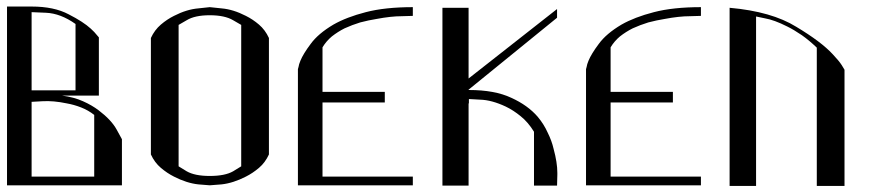

<svg xmlns="http://www.w3.org/2000/svg" viewBox="-20 -582 2759 602"><path d="M216.8 -298.8H79.1V-282.2V-262.7L113.3 -264.6C136.1 -266 161.5 -263.7 189.5 -257.8C204.4 -255.2 219.4 -251 234.4 -245.1C249.3 -239.3 263 -231.4 275.4 -221.7V-28.3H79.1V-1H135.7H362.3V-145.5L345.7 -175.8C334.6 -196 315.8 -216.1 289.1 -236.3C275.4 -246.7 259.1 -256.2 240.2 -264.6C221.4 -273.1 199.5 -279 174.8 -282.2H290V-464.8L283.2 -472.7C279.3 -477.9 273.1 -484.4 264.6 -492.2C249 -506.5 225.9 -521.5 195.3 -537.1C164.7 -553.4 126 -561.5 79.1 -561.5H2V-1H79.1V-543.9L124 -542C154.6 -540.7 185.5 -529 216.8 -506.8Z M823.2 -462.9C815.4 -479.8 805 -493.8 792 -504.9C779 -516 765.3 -525.1 751 -532.2C724.3 -545.9 698.9 -553.7 674.8 -555.7L637.7 -559.6L601.6 -555.7C577.5 -553.7 552.1 -545.9 525.4 -532.2C511.1 -525.1 497.4 -516 484.4 -504.9C471.4 -493.8 460.9 -479.8 453.1 -462.9V-330.1V-250V-201.2V-97.7C460.9 -80.7 471.4 -66.7 484.4 -55.7C497.4 -44.6 511.1 -35.5 525.4 -28.3C552.1 -14.6 577.5 -6.5 601.6 -3.9L637.7 -1L674.8 -3.9C698.9 -6.5 724.3 -14.6 751 -28.3C765.3 -35.5 779 -44.6 792 -55.7C805 -66.7 815.4 -80.7 823.2 -97.7V-201.2V-250ZM540 -503.9 565.4 -518.6C582.4 -529 606.4 -534.2 637.7 -534.2C668.9 -534.2 693.4 -529 710.9 -518.6L736.3 -503.9V-203.1V-75.2V-60.5L710.9 -44.9C694 -35.2 669.6 -30.3 637.7 -30.3C606.4 -30.3 582.4 -35.2 565.4 -44.9L540 -60.5V-252Z M1274.4 -549.8V-559.6C1216.5 -559.6 1167.3 -554.4 1127 -543.9C1086.6 -533.5 1052.7 -520.5 1025.4 -504.9C993.5 -486 969.7 -465.8 954.1 -444.3C938.5 -423.5 927.7 -405.9 921.9 -391.6C918.6 -383.8 916.7 -377.3 916 -372.1L914.1 -365.2V-1H996.1H1274.4V-28.3H991.2V-260.7H1186.5V-293.9H991.2V-433.6C999 -446.6 1008.8 -458 1020.5 -467.8C1032.9 -477.5 1046.2 -486 1060.5 -493.2C1076.2 -500.3 1092.4 -506.5 1109.4 -511.7C1127 -516.3 1143.9 -519.9 1160.2 -522.5C1190.8 -528.3 1217.4 -531.2 1240.2 -531.2L1274.4 -532.2Z M1449.2 -557.6H1367.2V-299.8V-273.4V-257.8V0H1386.7H1449.2V-27.3V-257.8H1450.2V-271.5L1485.4 -269.5C1509.4 -268.9 1536.1 -261.7 1565.4 -248C1581.7 -240.2 1597.3 -230.1 1612.3 -217.8C1627.9 -205.4 1641.9 -189.1 1654.3 -168.9V0H1694.3H1726.6L1727.5 -34.2V-40C1727.5 -61.5 1723.6 -86.6 1715.8 -115.2C1711.9 -132.2 1705.7 -149.1 1697.3 -166C1689.5 -183.6 1679 -200.2 1666 -215.8C1645.2 -239.9 1617.5 -259.8 1583 -275.4C1548.5 -291.7 1504.2 -299.8 1450.2 -299.8H1449.2V-530.3ZM1726.6 -526.4V-553.7C1603.5 -456.7 1511.1 -384.1 1449.2 -335.9V-300.8C1572.3 -401 1664.7 -476.2 1726.6 -526.4Z M2177.7 -549.8V-559.6C2119.8 -559.6 2070.6 -554.4 2030.3 -543.9C1989.9 -533.5 1956.1 -520.5 1928.7 -504.9C1896.8 -486 1873 -465.8 1857.4 -444.3C1841.8 -423.5 1831.1 -405.9 1825.2 -391.6C1821.9 -383.8 1820 -377.3 1819.3 -372.1L1817.4 -365.2V-1H1899.4H2177.7V-28.3H1894.5V-260.7H2089.8V-293.9H1894.5V-433.6C1902.3 -446.6 1912.1 -458 1923.8 -467.8C1936.2 -477.5 1949.5 -486 1963.9 -493.2C1979.5 -500.3 1995.8 -506.5 2012.7 -511.7C2030.3 -516.3 2047.2 -519.9 2063.5 -522.5C2094.1 -528.3 2120.8 -531.2 2143.6 -531.2L2177.7 -532.2Z M2627.9 -363.3 2619.1 -377.9C2613.3 -387 2603.8 -398.4 2590.8 -412.1C2566.7 -438.2 2528.6 -466.8 2476.6 -498C2425.1 -529.9 2355.5 -549.8 2267.6 -557.6V-209V1H2350.6V-26.4V-432.6V-530.3L2378.9 -524.4C2397.8 -521.2 2420.9 -512.7 2448.2 -499C2462.6 -491.9 2477.9 -482.7 2494.1 -471.7C2509.8 -460.6 2525.4 -447.6 2541 -432.6V-26.4V1H2562.5H2627.9V-26.4Z"/></svg>

Font: Cully Mac
Style: Regular
Weight: 400
Designer: Arif Nurcahyadi
Version: Version 1.0